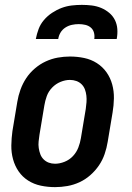

<svg xmlns="http://www.w3.org/2000/svg" viewBox="-20 -760 540 788"><path d="M206 8Q176 8 147.5 2Q119 -4 95.5 -19Q72 -34 56.5 -56.5Q41 -79 33.5 -106.5Q26 -134 26.5 -163.5Q27 -193 31 -222L51 -342Q55 -367 64 -392Q73 -417 87.5 -439Q102 -461 123 -479Q144 -497 168 -508Q192 -519 217 -523.5Q242 -528 267 -528Q297 -528 325.5 -522Q354 -516 377.5 -501Q401 -486 417 -463.5Q433 -441 440.5 -413.5Q448 -386 447.5 -356.5Q447 -327 442 -298L422 -178Q418 -153 409.5 -128Q401 -103 386 -81Q371 -59 350.5 -41Q330 -23 306 -12Q282 -1 256.5 3.5Q231 8 206 8ZM206 -88Q225 -88 245 -96Q265 -104 279.5 -119.5Q294 -135 301.5 -154.5Q309 -174 312 -193L332 -313Q334 -327 335 -340.5Q336 -354 334.5 -367.5Q333 -381 328.5 -393Q324 -405 315 -414Q306 -423 293.5 -427.5Q281 -432 267 -432Q248 -432 228.5 -424Q209 -416 194 -400.5Q179 -385 172 -365.5Q165 -346 162 -327L142 -207Q140 -193 138.5 -179.5Q137 -166 139 -152.5Q141 -139 145.5 -127Q150 -115 159 -106Q168 -97 180 -92.5Q192 -88 206 -88ZM127 -600Q131 -621 138.5 -641Q146 -661 160.5 -678Q175 -695 194 -707.5Q213 -720 233 -727.5Q253 -735 274 -737.5Q295 -740 316 -740Q337 -740 357 -737.5Q377 -735 395 -727.5Q413 -720 428 -707.5Q443 -695 451.5 -678Q460 -661 461.5 -641Q463 -621 459 -600H367Q369 -614 365.5 -626.5Q362 -639 352.5 -647Q343 -655 330 -658Q317 -661 303 -661Q289 -661 275 -658Q261 -655 248.5 -647Q236 -639 228.5 -626.5Q221 -614 219 -600Z"/></svg>

Font: Iosevka Term Curly
Style: Bold Italic
Weight: 700
Italic angle: -9°
Designer: Belleve Invis
Foundry: Belleve Invis
Version: Version 32.3.0